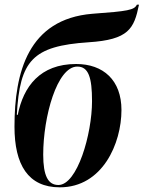

<svg xmlns="http://www.w3.org/2000/svg" viewBox="-20 -792 615 822"><path d="M236 10C419 10 500 -178 500 -321C500 -449 422 -518 306 -518C151 -518 80 -421 56 -300L52 -301C65 -533 119 -595 359 -611C531 -622 554 -669 575 -772H566C555 -749 528 -744 375 -733C101 -710 42 -483 42 -250C42 -87 100 10 236 10ZM230 0C186 0 165 -39 165 -130C165 -292 224 -507 311 -507C359 -507 374 -460 374 -359C374 -218 311 0 230 0Z"/></svg>

Font: Noto Serif Display Condensed
Style: Bold Italic
Weight: 700
Width: 3
Italic angle: -12°
Designer: Monotype Design Team
Foundry: Monotype Imaging Inc.
Version: Version 2.009